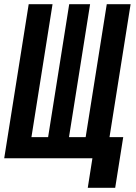

<svg xmlns="http://www.w3.org/2000/svg" viewBox="-25 -750 645 910"><path d="M521 140H391L413 0H-5L111 -730H224L124 -100H203L303 -730H402L302 -100H381L481 -730H594L494 -100H559Z"/></svg>

Font: JetBrains Mono Extra Bold
Style: Italic
Weight: 800
Italic angle: -9°
Monospace: yes
Designer: Philipp Nurullin, Konstantin Bulenkov
Foundry: JetBrains
Version: 2.002